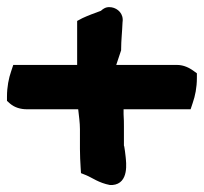

<svg xmlns="http://www.w3.org/2000/svg" viewBox="-22 -553 584 550"><path d="M-2 -264 7 -256C20 -245 37 -240 55 -240H202C204 -222 207 -201 207 -183V-126C207 -108 208 -90 209 -73L210 -57L225 -51C242 -44 261 -29 293 -23H297H300C349 -27 339 -90 338 -103C337 -115 335 -126 334 -133L333 -136V-190C333 -201 333 -212 332 -226V-240H524L530 -258C537 -278 542 -302 542 -330V-343L531 -351C521 -358 505 -367 485 -367H311L325 -409V-412C325 -437 328 -462 329 -489C333 -514 315 -529 298 -532C289 -533 280 -534 267 -522C250 -516 229 -508 214 -501L199 -493V-367H16L10 -349C3 -329 -2 -304 -2 -276Z"/></svg>

Font: SolarCharger
Style: 1050
Weight: 1000
Designer: Mew Too
Foundry: Cannot Into Space Fonts/KineticPlasma Fonts
Version: Version 1.100